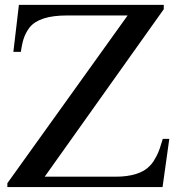

<svg xmlns="http://www.w3.org/2000/svg" viewBox="-20 -758 721 778"><path d="M666 -195.3 638.7 0H9.8V-15.6L497.1 -695.3H251Q139.6 -695.3 100.6 -647.5Q86.9 -629.9 78.6 -608.9Q70.3 -587.9 64.5 -547.9H34.2L56.6 -738.3H643.6V-720.7L161.1 -42H448.2Q496.1 -42 531.7 -53.2Q567.4 -64.5 586.9 -85.9Q595.7 -94.7 602.1 -104.5Q608.4 -114.3 614.7 -126.5Q621.1 -138.7 627 -155.3Q632.8 -171.9 639.6 -195.3Z"/></svg>

Font: BabelStone Tibetan
Style: Regular
Weight: 400
Designer: Christopher J. Fynn
Foundry: BabelStone
Version: Version 10.011 October 1, 2023